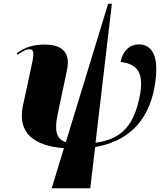

<svg xmlns="http://www.w3.org/2000/svg" viewBox="-20 -780 851 1021"><path d="M255 221H460L486 2C653 -27 768 -127 802 -319C832 -490 784 -544 717 -544C675 -544 635 -516 621 -451C688 -441 749 -417 725 -279C695 -113 627 -40 488 -21L575 -760H555L330 -24C279 -41 268 -85 287 -174L336 -406C359 -513 297 -543 216 -543C157 -543 114 -529 69 -497L73 -489C108 -513 121 -518 137 -518C158 -518 163 -503 151 -446L102 -218C71 -70 164 -4 320 8Z"/></svg>

Font: Noto Serif Display Black
Style: Italic
Weight: 900
Italic angle: -12°
Designer: Monotype Design Team
Foundry: Monotype Imaging Inc.
Version: Version 2.009